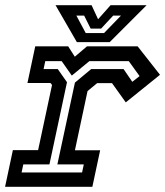

<svg xmlns="http://www.w3.org/2000/svg" viewBox="-22 -718 636 738"><path d="M-2.5 0 27.5 -141H124.5L178 -391.5L172 -399H83.5L113.5 -540H240L265.5 -500L312.5 -540H507L593 -430.5L461.5 -324.5L408.5 -398.5H351.5L314.5 -368L266 -140.5H363L333 0ZM61 -55H293.5L300 -86H198.5L266 -400.5L328.5 -452.5H453L486.5 -403.5L514.5 -425.5L473 -483H321.5L254 -427.5L215 -483H152L145.5 -452.5H200L235.5 -402L168 -86H67.5ZM273.5 -556 191.5 -698H330L355 -644L403 -698H541.5L399.5 -556ZM307.5 -591H378L443 -658H413L366.5 -608H326.5L301.5 -658H271.5Z"/></svg>

Font: Tourney SemiBold
Style: Italic
Weight: 600
Italic angle: -12°
Version: Version 1.015